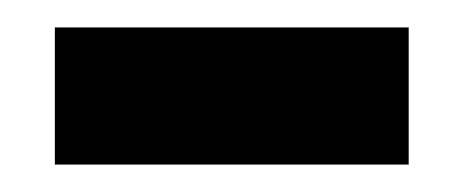

<svg xmlns="http://www.w3.org/2000/svg" viewBox="-20 -725 338 140"><path d="M20 -605V-705H278V-605Z"/></svg>

Font: Bricolage Grotesque 36pt SemiCondensed
Style: Bold
Weight: 700
Width: 4
Designer: Mathieu Triay
Foundry: Atelier Triay
Version: Version 1.001;gftools[0.9.33.dev8+g029e19f]